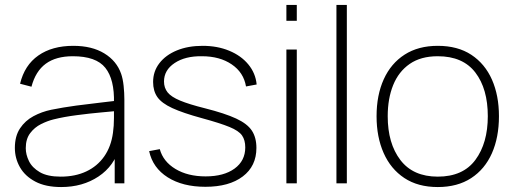

<svg xmlns="http://www.w3.org/2000/svg" viewBox="-20 -740 2074 775"><path d="M227 15Q164 15 122.5 -7Q81 -29 60.5 -65Q40 -101 40 -143Q40 -190.5 60.8 -221.8Q81.5 -253 115 -271Q148.5 -289 187 -297Q234 -306.5 287.8 -313.8Q341.5 -321 387 -326Q432.5 -331 455 -334L440 -324Q442.5 -419.5 405.2 -466.2Q368 -513 274 -513Q206 -513 164.8 -482.8Q123.5 -452.5 107 -390L61 -402Q79 -477 134.8 -516Q190.5 -555 276 -555Q351 -555 401 -524.5Q451 -494 469 -442Q476 -422 479 -393.5Q482 -365 482 -338V0H443V-148L463 -147Q441.5 -70 377.5 -27.5Q313.5 15 227 15ZM225 -27Q283.5 -27 328.2 -48Q373 -69 400.8 -108.8Q428.5 -148.5 436 -204Q440 -232 440 -264Q440 -296 440 -310L462 -293Q435.5 -290.5 388.8 -286.2Q342 -282 290 -275.2Q238 -268.5 196 -258Q171.5 -252 145.5 -239Q119.5 -226 101.8 -202.5Q84 -179 84 -142Q84 -116 97 -89.5Q110 -63 140.8 -45Q171.5 -27 225 -27Z M809 14Q717.5 14 657 -24.2Q596.5 -62.5 582 -130L625 -138Q638.5 -88 688.2 -58Q738 -28 810 -28Q883.5 -28 926.8 -59.5Q970 -91 970 -145Q970 -174.5 957 -193.2Q944 -212 906.2 -227.5Q868.5 -243 795 -263Q718 -284 675.2 -303.8Q632.5 -323.5 615.2 -348.2Q598 -373 598 -409Q598 -452 623.5 -485Q649 -518 694 -536.5Q739 -555 798 -555Q857.5 -555 905.2 -535.2Q953 -515.5 982.2 -480.2Q1011.5 -445 1016 -399L973 -391Q963.5 -447.5 915.2 -480.2Q867 -513 795 -513Q727.5 -514 684.8 -485.5Q642 -457 642 -411Q642 -385.5 656.5 -367.2Q671 -349 707 -334Q743 -319 807 -303Q888 -282.5 933.2 -261.5Q978.5 -240.5 996.8 -212.5Q1015 -184.5 1015 -143Q1015 -69.5 960 -27.8Q905 14 809 14Z M1136 -656V-720H1178V-656ZM1136 0V-540H1178V0Z M1338 0V-720H1380V0Z M1747 15Q1667 15 1612 -21.5Q1557 -58 1528.5 -122.5Q1500 -187 1500 -271Q1500 -356 1529 -420Q1558 -484 1613.2 -519.5Q1668.5 -555 1747 -555Q1827.5 -555 1882.5 -518.8Q1937.5 -482.5 1965.8 -418.5Q1994 -354.5 1994 -271Q1994 -185.5 1965.5 -121.2Q1937 -57 1881.8 -21Q1826.5 15 1747 15ZM1747 -27Q1849 -27 1899 -94.8Q1949 -162.5 1949 -271Q1949 -381.5 1898.8 -447.2Q1848.5 -513 1747 -513Q1678.5 -513 1633.8 -482Q1589 -451 1567 -396.5Q1545 -342 1545 -271Q1545 -161 1596.2 -94Q1647.5 -27 1747 -27Z"/></svg>

Font: Manrope ExtraLight
Style: Regular
Weight: 200
Designer: Mikhail Sharanda
Foundry: Mikhail Sharanda
Version: Version 4.505